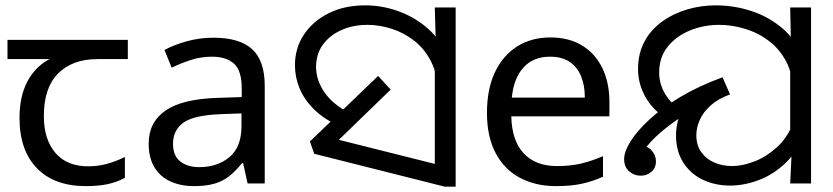

<svg xmlns="http://www.w3.org/2000/svg" viewBox="-20 -686 3115 718"><path d="M301 10Q183 10 118 -57Q53 -124 53 -245Q53 -325 82 -380.5Q111 -436 165 -465H8V-537H458V-465H345Q251 -465 197.5 -411.5Q144 -358 144 -252Q144 -165 187 -114.5Q230 -64 310 -64Q347 -64 381 -73.5Q415 -83 447 -99V-21Q418 -5 383 2.5Q348 10 301 10Z M778 -545Q876 -545 923 -502Q970 -459 970 -365V0H906L889 -76H885Q862 -47 837.5 -27.5Q813 -8 781.5 1Q750 10 705 10Q657 10 618.5 -7Q580 -24 558 -59.5Q536 -95 536 -149Q536 -229 599 -272.5Q662 -316 793 -320L884 -323V-355Q884 -422 855 -448Q826 -474 773 -474Q731 -474 693 -461.5Q655 -449 622 -433L595 -499Q630 -518 678 -531.5Q726 -545 778 -545ZM804 -259Q704 -255 665.5 -227Q627 -199 627 -148Q627 -103 654.5 -82Q682 -61 725 -61Q793 -61 838 -98.5Q883 -136 883 -214V-262Z M1243 -217Q1190 -242 1154 -277.5Q1118 -313 1100.5 -355Q1083 -397 1083 -442Q1083 -506 1116.5 -556.5Q1150 -607 1209 -636.5Q1268 -666 1346 -666Q1406 -666 1464.5 -646Q1523 -626 1571.5 -586.5Q1620 -547 1648.5 -487Q1677 -427 1677 -347L1616 -344Q1616 -408 1592.5 -455Q1569 -502 1530.5 -532.5Q1492 -563 1446 -578Q1400 -593 1354 -593Q1300 -593 1256.5 -573.5Q1213 -554 1187.5 -519Q1162 -484 1162 -436Q1162 -387 1192.5 -342Q1223 -297 1284 -265L1243 -217ZM1606 -482 1610 -510 1606 -658H1684V12H1643L1155 -111L1139 -157L1394 -402L1441 -351L1211 -128L1204 -174L1666 -58L1606 -6Z M2038 -546Q2107 -546 2156.5 -516Q2206 -486 2232.5 -431.5Q2259 -377 2259 -304V-251H1892Q1894 -160 1938.5 -112.5Q1983 -65 2063 -65Q2114 -65 2153.5 -74.5Q2193 -84 2235 -102V-25Q2194 -7 2154 1.5Q2114 10 2059 10Q1983 10 1924.5 -21Q1866 -52 1833.5 -113.5Q1801 -175 1801 -264Q1801 -352 1830.5 -415Q1860 -478 1913.5 -512Q1967 -546 2038 -546ZM2037 -474Q1974 -474 1937.5 -433.5Q1901 -393 1894 -321H2167Q2167 -367 2153 -401Q2139 -435 2110.5 -454.5Q2082 -474 2037 -474Z M2711 8Q2654 8 2608 -14Q2562 -36 2535 -78.5Q2508 -121 2508 -180Q2508 -203 2514 -230Q2520 -257 2537.5 -285.5Q2555 -314 2589 -340Q2623 -366 2678 -386L2699 -336Q2656 -321 2610 -297Q2564 -273 2521.5 -244.5Q2479 -216 2445 -186Q2411 -156 2391 -128Q2371 -100 2371 -78L2357 -144Q2398 -144 2415.5 -125Q2433 -106 2433 -83Q2433 -58 2416 -43.5Q2399 -29 2376 -29Q2351 -29 2332.5 -45.5Q2314 -62 2314 -91Q2314 -119 2338 -157.5Q2362 -196 2408.5 -239Q2455 -282 2523.5 -323Q2592 -364 2682 -397L2710 -333Q2666 -317 2638 -292Q2610 -267 2597 -238Q2584 -209 2584 -180Q2584 -143 2602.5 -117Q2621 -91 2651.5 -78Q2682 -65 2718 -65Q2756 -65 2800.5 -82Q2845 -99 2884.5 -134.5Q2924 -170 2945 -224L2984 -180Q2960 -116 2915 -74Q2870 -32 2816 -12Q2762 8 2711 8ZM2487 -234Q2427 -267 2396.5 -318.5Q2366 -370 2366 -427Q2366 -486 2390 -530.5Q2414 -575 2455.5 -605Q2497 -635 2549 -650.5Q2601 -666 2657 -666Q2722 -666 2784.5 -646.5Q2847 -627 2897 -587.5Q2947 -548 2976.5 -488Q3006 -428 3006 -347L2945 -345Q2945 -408 2920.5 -455Q2896 -502 2856 -532.5Q2816 -563 2767 -578Q2718 -593 2669 -593Q2611 -593 2560 -572Q2509 -551 2477 -511.5Q2445 -472 2445 -414Q2445 -372 2467.5 -334.5Q2490 -297 2530 -273L2487 -234ZM2940 -106 2935 -144V-471L2938 -511L2935 -658H3013V0H2935Z"/></svg>

Font: odia115
Style: Regular
Weight: 400
Designer: Amélie Bonet and Sol Matas
Foundry: Google LLC
Version: Version 2.003